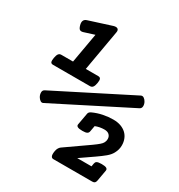

<svg xmlns="http://www.w3.org/2000/svg" viewBox="-184 -805 967 1035"><g transform="rotate(30 300.0 -287.0)"><path d="M101.6 -129.4Q92.8 -125 84 -131.1Q75.2 -137.2 69.3 -147.5Q62.5 -159.7 62.5 -173.1Q62.5 -186.5 73.7 -192.4L537.1 -427.2Q546.4 -431.6 555.7 -425.3Q564.9 -418.9 570.8 -407.7Q577.1 -396 576.7 -383.1Q576.2 -370.1 564.9 -364.3ZM161.3 -588.4 96.9 -568Q85.1 -564.4 77.2 -568.5Q69.2 -572.5 63.9 -592.1Q55 -625.1 81.9 -633.6L222.3 -678.4Q229.3 -680.4 235.4 -680.4Q241.5 -680.4 245.8 -678Q250 -675.6 252.1 -670.3Q254.1 -665 252.5 -656.4L208.1 -403.1H285.9Q297.3 -403.1 300.7 -395Q304.2 -386.8 300.9 -368.5Q297.7 -350.2 291.4 -342Q285.1 -333.9 273.7 -333.9H44Q32.2 -333.9 29.1 -342Q26.1 -350.2 29.3 -368.5Q32.6 -386.8 38.7 -395Q44.8 -403.1 56.2 -403.1H128.7ZM397.1 -124.1Q396.3 -119.2 394 -115.6Q391.8 -111.9 387.5 -109.5Q383.2 -107 376.3 -105.8Q369.4 -104.6 358.8 -104.6Q337.2 -104.6 328.5 -109.5Q319.7 -114.3 321.7 -124.1L334.8 -196.6Q336.4 -208.4 350.7 -214.9Q380 -228.4 411.7 -234.7Q443.5 -241 474 -241Q500.1 -241 520.5 -233.7Q540.8 -226.3 554.7 -213.3Q568.5 -200.3 575.6 -182.3Q582.8 -164.4 582.8 -143.3Q582.8 -129.4 579.5 -117.2Q576.3 -105 569.3 -91.9Q559.6 -73.6 539.4 -56.9Q519.2 -40.2 491.6 -21.1L408.5 36.3H497.3L500.5 17.6Q501.3 12.7 503.4 9Q505.4 5.4 509.7 2.9Q514 0.5 521.1 -0.7Q528.2 -1.9 538.8 -1.9Q560.4 -1.9 568.9 2.9Q577.5 7.8 575.9 17.6L563.6 86.8Q561.6 97 556.7 101.3Q551.8 105.6 541.6 105.6H299.4Q289.6 105.6 285.3 96Q281 86.4 284.7 64.8Q286.7 52.6 291.8 44.3Q296.9 35.9 303.4 31.4L444.7 -67.5Q456.1 -75.7 464.3 -82Q472.4 -88.3 478.3 -93.4Q484.2 -98.5 487.9 -102.9Q491.6 -107.4 494 -111.9Q499.7 -122.1 499.7 -134.3Q499.7 -150.2 489.3 -160.4Q478.9 -170.5 459 -170.5Q445.5 -170.5 431.1 -167.9Q416.6 -165.2 403.6 -159.9Z"/></g></svg>

Font: Courier Prime
Style: Bold Italic
Weight: 700
Monospace: yes
Designer: Alan Dague-Greene
Foundry: Quote-Unquote Apps
Version: Version 1.202